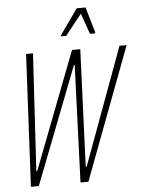

<svg xmlns="http://www.w3.org/2000/svg" viewBox="-60 -948 738 995"><g transform="rotate(-5 309.0 -450.5)"><path d="M60 0 95 -688H131L95 -79H100L334 -688H377L352 -79H357L581 -688H618L359 0H318L341 -609H337L101 0ZM282 -763 283 -768 377 -901H423L462 -768L461 -763H434L396 -871L310 -763Z"/></g></svg>

Font: Saira Condensed Thin
Style: Italic
Weight: 250
Width: 3
Italic angle: -12°
Designer: Hector Gatti with collaboration of the Omnibus-Type team
Foundry: Omnibus-Type
Version: Version 1.101